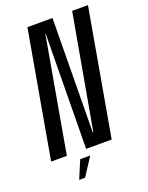

<svg xmlns="http://www.w3.org/2000/svg" viewBox="-182 -752 744 964"><g transform="rotate(-20 190.0 -270.0)"><path d="M-31 0H53L161 -612H163L156 0H292.5L411.5 -675H327L218.5 -66H215.5L222 -675H88ZM70 134.5H101.5L164 38.5H110.5Z"/></g></svg>

Font: Anybody ExtraCondensed
Style: Italic
Weight: 400
Width: 2
Italic angle: -10°
Version: Version 1.113;gftools[0.9.25]